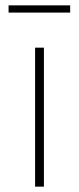

<svg xmlns="http://www.w3.org/2000/svg" viewBox="-20 -697 295 717"><path d="M111 0H144V-519H111ZM12 -650H242V-677H12Z"/></svg>

Font: Chess Sans ExtraLight
Style: Regular
Weight: 275
Designer: Wolf Bōese
Foundry: Wolf Bōese
Version: Version 7.223;Glyphs 3.3 (3306)